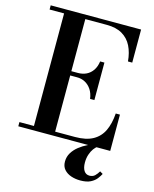

<svg xmlns="http://www.w3.org/2000/svg" viewBox="-139 -841 921 1150"><g transform="rotate(15 321.5 -266.0)"><path d="M29.5 0V-26H119.5V-724H29.5V-750H590V-545H563.5Q559 -598.5 539 -638.8Q519 -679 481 -701.5Q443 -724 384.5 -724H251V-26H374Q442.5 -26 484.8 -49.5Q527 -73 548 -117.2Q569 -161.5 573.5 -225H599.5V0ZM402.5 -269.5Q398 -303 382.5 -326.5Q367 -350 343.8 -362.5Q320.5 -375 292 -374.5H232.5V-401H292Q320.5 -401 343.8 -412.2Q367 -423.5 382.5 -446Q398 -468.5 402.5 -502H429V-269.5ZM471 217.5Q441 217.5 414.2 208.5Q387.5 199.5 370.8 180.5Q354 161.5 354 131.5Q354 101.5 368.8 77.2Q383.5 53 407.5 34Q431.5 15 459.5 1.5Q487.5 -12 514 -20L521 -4.5Q509 2.5 497.5 18.2Q486 34 478.5 56.5Q471 79 471 106Q471 138.5 483 157Q495 175.5 517.5 175.5Q538 175.5 550.8 163Q563.5 150.5 573 134L591.5 145Q584.5 159 571.5 176Q558.5 193 534.8 205.2Q511 217.5 471 217.5Z"/></g></svg>

Font: Bodoni Moda 9pt SemiBold
Style: Regular
Weight: 600
Designer: Owen Earl
Foundry: indestructible type
Version: Version 2.005